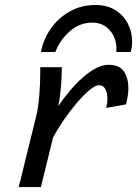

<svg xmlns="http://www.w3.org/2000/svg" viewBox="-20 -762 558 782"><path d="M146.5 0H56.2L127.9 -290.5Q135.7 -321.3 139.9 -371.8Q144 -422.4 144 -469.2V-488.3H231.9Q231.9 -471.2 230.5 -442.9Q229 -414.6 225.8 -384Q222.7 -353.5 217.3 -329.6Q249 -376.5 284.4 -414.6Q319.8 -452.6 355.2 -475.3Q390.6 -498 422.4 -498Q466.8 -498 484.9 -470.7Q502.9 -443.4 502.9 -402.8Q502.9 -387.7 500.2 -370.8Q497.6 -354 493.2 -336.9L412.6 -322.3Q417.5 -342.3 417.5 -361.3Q417.5 -383.8 408.9 -399.4Q400.4 -415 383.3 -415Q368.2 -415 344.2 -395Q320.3 -375 293 -343Q265.6 -311 240.2 -273.9Q214.8 -236.8 196.3 -202.6ZM512.7 -550.3H453.6Q454.1 -553.7 454.1 -556.9Q454.1 -560.1 454.1 -563.5Q454.1 -607.4 427.2 -638.7Q400.4 -669.9 355.5 -669.9Q304.2 -669.9 263.9 -634.3Q223.6 -598.6 205.6 -550.3H147Q156.2 -601.6 186.8 -645.3Q217.3 -689 264.2 -715.3Q311 -741.7 368.2 -741.7Q416.5 -741.7 450 -720.7Q483.4 -699.7 500.7 -665.8Q518.1 -631.8 518.1 -592.8Q518.1 -572.8 512.7 -550.3Z"/></svg>

Font: Andika
Style: Italic
Weight: 400
Italic angle: -14°
Designer: Victor Gaultney, Annie Olsen, Julie Remington, Don Collingsworth, Eric Hays, Becca Hirsbrunner
Foundry: SIL International
Version: Version 6.101